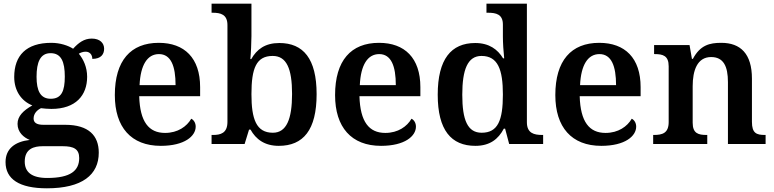

<svg xmlns="http://www.w3.org/2000/svg" viewBox="-20 -780 4194 1040"><path d="M234 240C425 240 515 167 515 47C515 -45 461 -104 333 -104H215C178 -104 162 -116 162 -138C162 -165 181 -184 202 -194C215 -192 243 -190 258 -190C391 -190 452 -264 452 -364C452 -416 432 -459 407 -489C416 -495 430 -500 444 -500C466 -500 480 -484 480 -461C528 -461 544 -487 544 -516C544 -546 522 -571 477 -571C435 -571 405 -548 376 -516C350 -533 306 -548 258 -548C122 -548 57 -479 57 -363C57 -287 97 -232 155 -209C106 -181 75 -151 75 -109C75 -63 109 -35 141 -22C62 -13 10 25 10 98C10 190 84 240 234 240ZM255 -245C199 -245 178 -288 178 -364C178 -443 198 -492 254 -492C312 -492 331 -445 331 -365C331 -287 313 -245 255 -245ZM236 184C150 184 114 151 114 95C114 25 165 12 211 12H320C379 12 409 27 409 76C409 144 363 184 236 184Z M851 10C980 10 1040 -43 1040 -94C1040 -114 1030 -130 1016 -137C992 -95 943 -60 874 -60C786 -60 738 -120 734 -259H1064V-308C1064 -466 979 -548 840 -548C688 -548 602 -452 602 -265C602 -91 690 10 851 10ZM931 -319H736C741 -428 778 -487 841 -487C906 -487 931 -422 931 -319Z M1490 10C1623 10 1695 -76 1695 -270C1695 -462 1623 -547 1493 -547C1416 -547 1371 -513 1341 -460H1336C1339 -487 1342 -552 1342 -584V-760H1126V-711H1132C1175 -711 1212 -702 1212 -644V-120C1212 -58 1174 -49 1134 -49H1126V0H1305L1329 -78H1337C1366 -26 1413 10 1490 10ZM1458 -61C1368 -61 1342 -135 1342 -270C1342 -410 1368 -477 1457 -477C1532 -477 1562 -409 1562 -271C1562 -135 1532 -61 1458 -61Z M2044 10C2173 10 2233 -43 2233 -94C2233 -114 2223 -130 2209 -137C2185 -95 2136 -60 2067 -60C1979 -60 1931 -120 1927 -259H2257V-308C2257 -466 2172 -548 2033 -548C1881 -548 1795 -452 1795 -265C1795 -91 1883 10 2044 10ZM2124 -319H1929C1934 -428 1971 -487 2034 -487C2099 -487 2124 -422 2124 -319Z M2555 10C2633 10 2679 -26 2709 -83H2716L2738 0H2922V-49H2917C2873 -49 2834 -58 2834 -118V-760H2615V-711H2623C2667 -711 2704 -703 2704 -647V-582C2704 -550 2707 -500 2711 -464H2705C2676 -512 2630 -547 2554 -547C2424 -547 2351 -460 2351 -267C2351 -75 2424 10 2555 10ZM2589 -61C2513 -61 2484 -129 2484 -267C2484 -403 2513 -477 2588 -477C2677 -477 2704 -403 2704 -268C2704 -128 2677 -61 2589 -61Z M3237 10C3366 10 3426 -43 3426 -94C3426 -114 3416 -130 3402 -137C3378 -95 3329 -60 3260 -60C3172 -60 3124 -120 3120 -259H3450V-308C3450 -466 3365 -548 3226 -548C3074 -548 2988 -452 2988 -265C2988 -91 3076 10 3237 10ZM3317 -319H3122C3127 -428 3164 -487 3227 -487C3292 -487 3317 -422 3317 -319Z M3518 0H3811V-49H3807C3763 -49 3732 -57 3732 -115V-313C3732 -397 3756 -471 3832 -471C3899 -471 3923 -421 3923 -335V0H4127V-49H4123C4078 -49 4053 -58 4053 -120V-354C4053 -489 3991 -548 3887 -548C3824 -548 3773 -536 3733 -461H3728L3715 -536H3523V-487H3527C3571 -487 3602 -478 3602 -421V-119C3602 -58 3567 -49 3522 -49H3518Z"/></svg>

Font: Noto Serif Tamil SemiBold
Style: Italic
Weight: 600
Italic angle: -12°
Designer: Indian Type Foundry, Tom Grace, and the Monotype Design Team
Foundry: Monotype Imaging Inc.
Version: Version 2.003